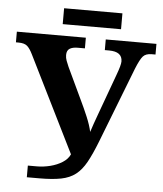

<svg xmlns="http://www.w3.org/2000/svg" viewBox="-57 -900 809 951"><g transform="rotate(5 347.0 -425.0)"><path d="M223 -771V-850H513V-771ZM112 0V-58H156Q190 -58 223.5 -66.5Q257 -75 283 -91.5Q309 -108 320 -132L84 -608Q70 -637 56 -649Q42 -661 13 -661H0V-714H343V-661H307Q282 -661 267.5 -652Q253 -643 253 -620Q253 -606 258 -592.5Q263 -579 270 -563L346 -402Q363 -367 380.5 -325.5Q398 -284 405 -251Q411 -271 419 -293Q427 -315 437 -343L510 -543Q529 -594 529 -612Q529 -661 463 -661H442V-714H694V-661H675Q646 -661 632 -645.5Q618 -630 599 -583L453 -207Q428 -143 405.5 -102.5Q383 -62 354 -39.5Q325 -17 282 -8.5Q239 0 174 0Z"/></g></svg>

Font: NotoSerif-Bold
Style: Regular
Weight: 700
Designer: Monotype Design Team
Foundry: Monotype Imaging Inc.
Version: Version 2.007; ttfautohint (v1.8) -l 8 -r 50 -G 200 -x 14 -D